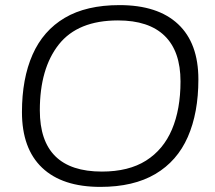

<svg xmlns="http://www.w3.org/2000/svg" viewBox="-20 -726 844 752"><path d="M373 6Q224 6 145 -69Q66 -144 66 -287Q66 -418 107.5 -512Q149 -606 233.5 -656Q318 -706 448 -706Q598 -706 677.5 -631.5Q757 -557 757 -415Q757 -284 715.5 -189.5Q674 -95 588.5 -44.5Q503 6 373 6ZM379 -54Q484 -54 552 -97Q620 -140 653.5 -219Q687 -298 687 -407Q687 -525 625 -585.5Q563 -646 442 -646Q285 -646 210.5 -552Q136 -458 136 -294Q136 -54 379 -54Z"/></svg>

Font: Asap Semi Expanded Semi Expanded Light
Style: Italic
Weight: 300
Width: 6
Italic angle: -6°
Designer: Pablo Cosgaya
Foundry: Omnibus-Type
Version: Version 3.001; ttfautohint (v1.8.4.7-5d5b)